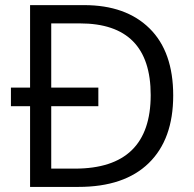

<svg xmlns="http://www.w3.org/2000/svg" viewBox="-20 -734 762 754"><path d="M571.8 -360.8Q571.8 -642.1 293.9 -642.1H181.2V-390.1H366.2V-316.9H181.2V-71.8H273.9Q571.8 -71.8 571.8 -360.8ZM288.1 0H98.1V-316.9H22.9V-390.1H98.1V-713.9H310.1Q474.6 -713.9 567.4 -622.3Q660.2 -530.8 660.2 -358.9Q660.2 -187 564.2 -93.5Q468.3 0 288.1 0Z"/></svg>

Font: OpenSans-Regular
Style: Regular
Weight: 400
Foundry: Ascender Corporation
Version: Version 1.10